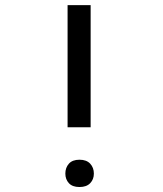

<svg xmlns="http://www.w3.org/2000/svg" viewBox="-20 -731 640 756"><path d="M336.9 -230V-710.9H246.1V-230ZM237.3 -47.4Q237.3 -24.9 251.2 -9.8Q265.1 5.4 293 5.4Q320.8 5.4 335.2 -9.8Q349.6 -24.9 349.6 -47.4Q349.6 -70.8 335.2 -86.4Q320.8 -102.1 293 -102.1Q265.1 -102.1 251.2 -86.4Q237.3 -70.8 237.3 -47.4Z"/></svg>

Font: Roboto Mono
Style: Regular
Weight: 400
Monospace: yes
Designer: Google
Version: Version 3.000